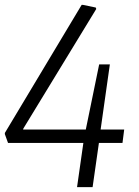

<svg xmlns="http://www.w3.org/2000/svg" viewBox="-22 -770 573 790"><path d="M-2 -218V-223L314 -750H319L372 -739L374 -733L74 -241L73 -237H331L386 -505H430L392 -237H489L482 -182H385L359 0H295L321 -182H11Z"/></svg>

Font: Plata Sans Light
Style: Italic
Weight: 300
Italic angle: -8°
Designer: Pablo Impallari, Andres Torresi, & Cristiano Sobral
Foundry: Pablo Impallari, Andres Torresi, & Cristiano Sobral
Version: Version 1.00;December 28, 2019;FontCreator 12.0.0.2547 64-bi